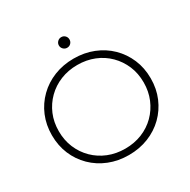

<svg xmlns="http://www.w3.org/2000/svg" viewBox="-188 -1042 1214 1225"><g transform="rotate(-30 419.0 -429.0)"><path d="M419 5Q341 5 274.5 -21.5Q208 -48 158.5 -96.5Q109 -145 82 -209.5Q55 -274 55 -350Q55 -426 82 -490.5Q109 -555 158.5 -603.5Q208 -652 274.5 -678.5Q341 -705 419 -705Q497 -705 563.5 -678.5Q630 -652 679 -604Q728 -556 755.5 -491.5Q783 -427 783 -350Q783 -273 755.5 -208.5Q728 -144 679 -96Q630 -48 563.5 -21.5Q497 5 419 5ZM419 -42Q486 -42 543 -65Q600 -88 642 -130Q684 -172 707.5 -228Q731 -284 731 -350Q731 -417 707.5 -472.5Q684 -528 642 -570Q600 -612 543 -635Q486 -658 419 -658Q352 -658 295 -635Q238 -612 195.5 -570Q153 -528 129.5 -472.5Q106 -417 106 -350Q106 -284 129.5 -228Q153 -172 195.5 -130Q238 -88 295 -65Q352 -42 419 -42ZM419 -785Q403 -785 391.5 -796.5Q380 -808 380 -824Q380 -840 391.5 -851.5Q403 -863 419 -863Q436 -863 447 -851.5Q458 -840 458 -824Q458 -808 447 -796.5Q436 -785 419 -785Z"/></g></svg>

Font: Montserrat Thin Light
Style: Regular
Weight: 300
Version: Version 9.000